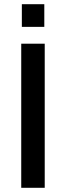

<svg xmlns="http://www.w3.org/2000/svg" viewBox="-20 -894 314 914"><path d="M84 -766.1V-874H190.9V-766.1ZM81.1 0V-686H192.9V0Z"/></svg>

Font: Archivo Medium
Style: Regular
Weight: 500
Designer: Hector Gatti
Foundry: Omnibus-Type
Version: Version 2.001